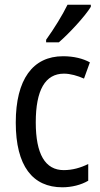

<svg xmlns="http://www.w3.org/2000/svg" viewBox="-20 -786 427 816"><path d="M366 -757V-766H267C245 -721 211 -666 176 -617V-606H230C272 -642 341 -716 366 -757ZM245 10C284 10 325 0 355 -18V-89C323 -73 288 -63 251 -63C172 -63 132 -131 132 -266C132 -403 172 -473 252 -473C279 -473 310 -464 337 -452L362 -521C333 -537 294 -547 248 -547C119 -547 47 -448 47 -265C47 -80 119 10 245 10Z"/></svg>

Font: Noto Sans Gujarati UI Condensed
Style: Regular
Weight: 400
Width: 3
Designer: Jelle Bosma - Monotype Design Team, Universal Thirst
Foundry: Monotype Imaging Inc.
Version: Version 2.106